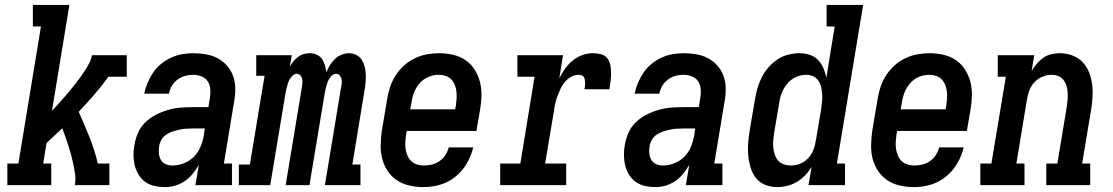

<svg xmlns="http://www.w3.org/2000/svg" viewBox="-20 -755 4540 783"><path d="M10 0V-88H55L147 -647H114V-735H263L192 -303Q204 -316 216 -329Q228 -342 239.5 -355.5Q251 -369 262.5 -382.5Q274 -396 285 -410Q296 -424 306.5 -438.5Q317 -453 326.5 -467.5Q336 -482 344 -497.5Q352 -513 355 -530H497V-442H422Q395 -404 364 -368.5Q333 -333 301 -299Q324 -248 345 -195.5Q366 -143 379 -88H426V0H285Q289 -21 286.5 -41Q284 -61 280 -81Q276 -101 271 -120Q266 -139 260 -157.5Q254 -176 247.5 -194.5Q241 -213 234 -232Q218 -217 202 -202Q186 -187 170 -172L156 -88H189V0Z M653 8Q653 8 653 8Q653 8 653 8Q631 8 610.5 3.5Q590 -1 573.5 -12.5Q557 -24 546 -41.5Q535 -59 530 -78.5Q525 -98 524.5 -120Q524 -142 528 -163Q532 -188 542.5 -212.5Q553 -237 572 -255.5Q591 -274 615 -286.5Q639 -299 664.5 -306.5Q690 -314 715 -316Q740 -318 765 -318H830L836 -357Q839 -374 837.5 -392Q836 -410 827 -423.5Q818 -437 801.5 -443.5Q785 -450 768 -450Q751 -450 734.5 -445.5Q718 -441 704 -430.5Q690 -420 681 -405Q672 -390 669 -373H568Q573 -396 582 -417.5Q591 -439 604.5 -459Q618 -479 637 -494.5Q656 -510 678 -520Q700 -530 722.5 -534Q745 -538 768 -538Q794 -538 820 -533.5Q846 -529 867.5 -517.5Q889 -506 905.5 -487.5Q922 -469 930.5 -445.5Q939 -422 939.5 -395.5Q940 -369 935 -342L893 -88H926V0H777L791 -83Q780 -64 766 -46.5Q752 -29 733.5 -16.5Q715 -4 694.5 2Q674 8 653 8ZM683 -80Q706 -80 729.5 -89Q753 -98 770.5 -115.5Q788 -133 797.5 -156Q807 -179 811 -202L815 -231H765Q751 -231 737.5 -230Q724 -229 710.5 -226Q697 -223 683.5 -218.5Q670 -214 658 -206Q646 -198 638.5 -185Q631 -172 629 -159Q627 -145 628 -130.5Q629 -116 635.5 -104Q642 -92 655 -86Q668 -80 683 -80Z M954 0V-84H999L1059 -446H1025V-530H1170L1162 -484Q1169 -495 1177 -505Q1185 -515 1195.5 -523Q1206 -531 1218.5 -534.5Q1231 -538 1243 -538Q1258 -538 1271.5 -532Q1285 -526 1293 -514.5Q1301 -503 1305 -489Q1309 -475 1311 -460Q1317 -475 1325.5 -489Q1334 -503 1346 -514.5Q1358 -526 1373 -532Q1388 -538 1403 -538Q1419 -538 1433 -531Q1447 -524 1455 -511.5Q1463 -499 1467 -484Q1471 -469 1471.5 -453Q1472 -437 1471 -421Q1470 -405 1467 -389L1417 -84H1450V0H1305L1372 -405Q1374 -413 1374 -421Q1374 -429 1371.5 -436.5Q1369 -444 1363.5 -449Q1358 -454 1350 -454Q1342 -454 1335 -448Q1328 -442 1323.5 -435Q1319 -428 1316 -420Q1313 -412 1311 -404.5Q1309 -397 1307 -389Q1305 -381 1304 -373L1242 0H1145L1212 -405Q1213 -413 1213.5 -421Q1214 -429 1211.5 -436.5Q1209 -444 1203.5 -449Q1198 -454 1190 -454Q1182 -454 1175 -448Q1168 -442 1163.5 -435Q1159 -428 1156 -420Q1153 -412 1151 -404.5Q1149 -397 1147 -389Q1145 -381 1144 -373L1082 0Z M1708 8Q1679 8 1651 2Q1623 -4 1600 -19Q1577 -34 1561.5 -57Q1546 -80 1539 -106.5Q1532 -133 1532.5 -162.5Q1533 -192 1537 -221L1559 -351Q1563 -376 1571 -400.5Q1579 -425 1593.5 -447.5Q1608 -470 1628 -488Q1648 -506 1672 -517.5Q1696 -529 1721 -533.5Q1746 -538 1771 -538Q1800 -538 1828 -531.5Q1856 -525 1878 -510Q1900 -495 1915 -472Q1930 -449 1937 -422Q1944 -395 1943.5 -366Q1943 -337 1938 -309L1923 -221H1639L1636 -207Q1634 -192 1633 -177.5Q1632 -163 1634 -148.5Q1636 -134 1641.5 -121Q1647 -108 1656.5 -98.5Q1666 -89 1680 -84.5Q1694 -80 1708 -80Q1725 -80 1741.5 -84Q1758 -88 1772.5 -98Q1787 -108 1796.5 -123Q1806 -138 1810 -154H1910Q1902 -120 1884 -89Q1866 -58 1838 -35Q1810 -12 1776 -2Q1742 8 1708 8ZM1836 -309 1839 -323Q1841 -338 1842 -352.5Q1843 -367 1841.5 -381Q1840 -395 1835 -408Q1830 -421 1820.5 -431Q1811 -441 1797.5 -445.5Q1784 -450 1769 -450Q1748 -450 1727.5 -441.5Q1707 -433 1692 -416Q1677 -399 1669 -378.5Q1661 -358 1658 -337L1653 -309Z M2020 0V-88H2102L2160 -442H2090V-530H2276L2261 -436Q2271 -456 2284.5 -475Q2298 -494 2316 -508.5Q2334 -523 2355 -530.5Q2376 -538 2398 -538Q2415 -538 2431 -534Q2447 -530 2456.5 -517.5Q2466 -505 2469 -489.5Q2472 -474 2472 -457Q2472 -440 2470 -423.5Q2468 -407 2465 -391H2363Q2365 -397 2365.5 -403.5Q2366 -410 2366 -417Q2366 -424 2365 -430Q2364 -436 2361 -441Q2358 -446 2351.5 -448Q2345 -450 2339 -450Q2323 -450 2308.5 -441.5Q2294 -433 2283.5 -420.5Q2273 -408 2266 -393Q2259 -378 2253.5 -363.5Q2248 -349 2244.5 -333.5Q2241 -318 2239 -302L2203 -88H2289V0Z M2653 8Q2653 8 2653 8Q2653 8 2653 8Q2631 8 2610.5 3.5Q2590 -1 2573.5 -12.5Q2557 -24 2546 -41.5Q2535 -59 2530 -78.5Q2525 -98 2524.5 -120Q2524 -142 2528 -163Q2532 -188 2542.5 -212.5Q2553 -237 2572 -255.5Q2591 -274 2615 -286.5Q2639 -299 2664.5 -306.5Q2690 -314 2715 -316Q2740 -318 2765 -318H2830L2836 -357Q2839 -374 2837.5 -392Q2836 -410 2827 -423.5Q2818 -437 2801.5 -443.5Q2785 -450 2768 -450Q2751 -450 2734.5 -445.5Q2718 -441 2704 -430.5Q2690 -420 2681 -405Q2672 -390 2669 -373H2568Q2573 -396 2582 -417.5Q2591 -439 2604.5 -459Q2618 -479 2637 -494.5Q2656 -510 2678 -520Q2700 -530 2722.5 -534Q2745 -538 2768 -538Q2794 -538 2820 -533.5Q2846 -529 2867.5 -517.5Q2889 -506 2905.5 -487.5Q2922 -469 2930.5 -445.5Q2939 -422 2939.5 -395.5Q2940 -369 2935 -342L2893 -88H2926V0H2777L2791 -83Q2780 -64 2766 -46.5Q2752 -29 2733.5 -16.5Q2715 -4 2694.5 2Q2674 8 2653 8ZM2683 -80Q2706 -80 2729.5 -89Q2753 -98 2770.5 -115.5Q2788 -133 2797.5 -156Q2807 -179 2811 -202L2815 -231H2765Q2751 -231 2737.5 -230Q2724 -229 2710.5 -226Q2697 -223 2683.5 -218.5Q2670 -214 2658 -206Q2646 -198 2638.5 -185Q2631 -172 2629 -159Q2627 -145 2628 -130.5Q2629 -116 2635.5 -104Q2642 -92 2655 -86Q2668 -80 2683 -80Z M3150 8Q3124 8 3101 -1Q3078 -10 3063 -29Q3048 -48 3041 -71.5Q3034 -95 3031.5 -119.5Q3029 -144 3031 -170Q3033 -196 3037 -221L3059 -351Q3063 -374 3069.5 -396.5Q3076 -419 3087 -440.5Q3098 -462 3114 -480.5Q3130 -499 3150.5 -512.5Q3171 -526 3194 -532Q3217 -538 3240 -538Q3262 -538 3282 -531.5Q3302 -525 3316 -510.5Q3330 -496 3338 -477Q3346 -458 3350 -438L3384 -647H3351V-735H3500L3393 -88H3426V0H3277L3290 -75Q3279 -56 3263.5 -40Q3248 -24 3229.5 -13Q3211 -2 3190.5 3Q3170 8 3150 8ZM3206 -80Q3225 -80 3243.5 -87.5Q3262 -95 3276 -110Q3290 -125 3297 -143.5Q3304 -162 3307 -181L3329 -311Q3331 -326 3332.5 -341.5Q3334 -357 3333 -371.5Q3332 -386 3328.5 -400.5Q3325 -415 3317 -426.5Q3309 -438 3296 -444Q3283 -450 3268 -450Q3247 -450 3226.5 -441Q3206 -432 3191.5 -415Q3177 -398 3169 -378Q3161 -358 3158 -337L3136 -207Q3134 -193 3133 -178Q3132 -163 3134 -149Q3136 -135 3140.5 -122Q3145 -109 3154.5 -99Q3164 -89 3177.5 -84.5Q3191 -80 3206 -80Z M3708 8Q3679 8 3651 2Q3623 -4 3600 -19Q3577 -34 3561.5 -57Q3546 -80 3539 -106.5Q3532 -133 3532.5 -162.5Q3533 -192 3537 -221L3559 -351Q3563 -376 3571 -400.5Q3579 -425 3593.5 -447.5Q3608 -470 3628 -488Q3648 -506 3672 -517.5Q3696 -529 3721 -533.5Q3746 -538 3771 -538Q3800 -538 3828 -531.5Q3856 -525 3878 -510Q3900 -495 3915 -472Q3930 -449 3937 -422Q3944 -395 3943.5 -366Q3943 -337 3938 -309L3923 -221H3639L3636 -207Q3634 -192 3633 -177.5Q3632 -163 3634 -148.5Q3636 -134 3641.5 -121Q3647 -108 3656.5 -98.5Q3666 -89 3680 -84.5Q3694 -80 3708 -80Q3725 -80 3741.5 -84Q3758 -88 3772.5 -98Q3787 -108 3796.5 -123Q3806 -138 3810 -154H3910Q3902 -120 3884 -89Q3866 -58 3838 -35Q3810 -12 3776 -2Q3742 8 3708 8ZM3836 -309 3839 -323Q3841 -338 3842 -352.5Q3843 -367 3841.5 -381Q3840 -395 3835 -408Q3830 -421 3820.5 -431Q3811 -441 3797.5 -445.5Q3784 -450 3769 -450Q3748 -450 3727.5 -441.5Q3707 -433 3692 -416Q3677 -399 3669 -378.5Q3661 -358 3658 -337L3653 -309Z M3978 0V-88H4023L4082 -442H4049V-530H4198L4187 -465Q4196 -481 4208 -495Q4220 -509 4235 -519.5Q4250 -530 4267.5 -534Q4285 -538 4302 -538Q4328 -538 4352.5 -529Q4377 -520 4394 -502.5Q4411 -485 4420.5 -462Q4430 -439 4433.5 -413.5Q4437 -388 4435.5 -361.5Q4434 -335 4430 -309L4393 -88H4426V0H4247V-88H4292L4331 -323Q4333 -337 4334 -351.5Q4335 -366 4334 -379.5Q4333 -393 4329 -406Q4325 -419 4316.5 -429.5Q4308 -440 4295.5 -445Q4283 -450 4269 -450Q4250 -450 4231 -442Q4212 -434 4198.5 -419.5Q4185 -405 4178 -386.5Q4171 -368 4168 -349L4125 -88H4158V0Z"/></svg>

Font: Iosevka Curly Slab SmBdObl
Style: Regular
Weight: 600
Italic angle: -9°
Monospace: yes
Designer: Belleve Invis
Foundry: Belleve Invis
Version: Version 11.0.0; ttfautohint (v1.8.3)